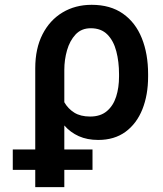

<svg xmlns="http://www.w3.org/2000/svg" viewBox="-20 -563 669 786"><path d="M124.3 203.1V-283.4Q124.3 -364.3 154.1 -422.6Q183.9 -480.8 236.2 -512.1Q288.4 -543.3 355.1 -543.3Q431.8 -543.3 483.3 -507.1Q534.8 -470.9 560.5 -406.8Q586.3 -342.7 586.3 -259.6V-249.6Q586.3 -174.4 562.9 -115.6Q539.4 -56.8 493.8 -23.4Q448.2 9.9 382.1 9.9Q337 9.9 302.6 -5.5Q268.1 -21 243.3 -49.4V203.1ZM243.3 -277.3V-144.5Q258.5 -117.9 284.1 -101.9Q309.7 -85.9 349.1 -85.9Q391.3 -85.9 417.4 -108Q443.5 -130 455.4 -167.1Q467.3 -204.2 467.3 -249.6V-259.6Q467.3 -310.4 456.1 -353.2Q445 -396 419.6 -421.7Q394.2 -447.4 351.6 -447.4Q313.2 -447.4 289.4 -421.9Q265.6 -396.3 254.4 -357.2Q243.3 -318.2 243.3 -277.3ZM358.7 49V132.5H32.3V49Z"/></svg>

Font: Interface Medium
Style: Regular
Weight: 500
Designer: Rasmus Andersson
Foundry: rsms
Version: Version 1.8